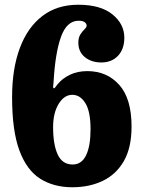

<svg xmlns="http://www.w3.org/2000/svg" viewBox="-20 -780 598 810"><path d="M345.5 -671.5Q345.5 -680 337.5 -686.2Q329.5 -692.5 311.5 -692.5Q262 -692.5 237.5 -625Q213 -557.5 206 -434Q205 -421 204.2 -415.2Q203.5 -409.5 206 -408Q209.5 -406.5 212.5 -410.8Q215.5 -415 222 -423.5Q242.5 -449 274.8 -464.5Q307 -480 348.5 -480Q431 -480 483 -422Q535 -364 535 -246Q535 -157 502.5 -100.5Q470 -44 413.5 -17Q357 10 285 10Q207 10 150 -25.8Q93 -61.5 62 -144.8Q31 -228 31 -370Q31 -490 63.8 -577.5Q96.5 -665 158.8 -712.5Q221 -760 310 -760Q404.5 -760 454.5 -719.2Q504.5 -678.5 504.5 -621Q504.5 -573 478 -544.8Q451.5 -516.5 407.5 -516.5Q365.5 -516.5 338 -539Q310.5 -561.5 310.5 -600Q310.5 -621.5 319.2 -635Q328 -648.5 336.8 -656.8Q345.5 -665 345.5 -671.5ZM362 -235Q362 -309.5 340.2 -344.8Q318.5 -380 285 -380Q251 -380 227.5 -341.8Q204 -303.5 204 -243.5Q204 -170 223.5 -128Q243 -86 286.5 -86Q324.5 -86 343.2 -125Q362 -164 362 -235Z"/></svg>

Font: Besley* Narrow Heavy
Style: Regular
Weight: 800
Width: 4
Designer: Owen Earl
Foundry: indestructible type*
Version: Version 3.000; ttfautohint (v1.8.3)